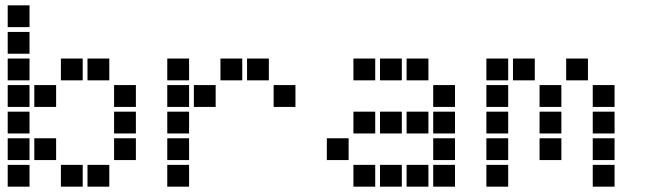

<svg xmlns="http://www.w3.org/2000/svg" viewBox="-20 -711 2440 722"><path d="M10 -691Q9 -691 9 -691Q9 -691 9 -690V-610Q9 -609 9 -609Q9 -609 10 -609H90Q91 -609 91 -609Q91 -609 91 -610V-690Q91 -691 91 -691Q91 -691 90 -691ZM10 -591Q9 -591 9 -591Q9 -591 9 -590V-510Q9 -509 9 -509Q9 -509 10 -509H90Q91 -509 91 -509Q91 -509 91 -510V-590Q91 -591 91 -591Q91 -591 90 -591ZM10 -491Q9 -491 9 -491Q9 -491 9 -490V-410Q9 -409 9 -409Q9 -409 10 -409H90Q91 -409 91 -409Q91 -409 91 -410V-490Q91 -491 91 -491Q91 -491 90 -491ZM210 -491Q209 -491 209 -491Q209 -491 209 -490V-410Q209 -409 209 -409Q209 -409 210 -409H290Q291 -409 291 -409Q291 -409 291 -410V-490Q291 -491 291 -491Q291 -491 290 -491ZM310 -491Q309 -491 309 -491Q309 -491 309 -490V-410Q309 -409 309 -409Q309 -409 310 -409H390Q391 -409 391 -409Q391 -409 391 -410V-490Q391 -491 391 -491Q391 -491 390 -491ZM10 -391Q9 -391 9 -391Q9 -391 9 -390V-310Q9 -309 9 -309Q9 -309 10 -309H90Q91 -309 91 -309Q91 -309 91 -310V-390Q91 -391 91 -391Q91 -391 90 -391ZM110 -391Q109 -391 109 -391Q109 -391 109 -390V-310Q109 -309 109 -309Q109 -309 110 -309H190Q191 -309 191 -309Q191 -309 191 -310V-390Q191 -391 191 -391Q191 -391 190 -391ZM410 -391Q409 -391 409 -391Q409 -391 409 -390V-310Q409 -309 409 -309Q409 -309 410 -309H490Q491 -309 491 -309Q491 -309 491 -310V-390Q491 -391 491 -391Q491 -391 490 -391ZM10 -291Q9 -291 9 -291Q9 -291 9 -290V-210Q9 -209 9 -209Q9 -209 10 -209H90Q91 -209 91 -209Q91 -209 91 -210V-290Q91 -291 91 -291Q91 -291 90 -291ZM410 -291Q409 -291 409 -291Q409 -291 409 -290V-210Q409 -209 409 -209Q409 -209 410 -209H490Q491 -209 491 -209Q491 -209 491 -210V-290Q491 -291 491 -291Q491 -291 490 -291ZM10 -191Q9 -191 9 -191Q9 -191 9 -190V-110Q9 -109 9 -109Q9 -109 10 -109H90Q91 -109 91 -109Q91 -109 91 -110V-190Q91 -191 91 -191Q91 -191 90 -191ZM110 -191Q109 -191 109 -191Q109 -191 109 -190V-110Q109 -109 109 -109Q109 -109 110 -109H190Q191 -109 191 -109Q191 -109 191 -110V-190Q191 -191 191 -191Q191 -191 190 -191ZM410 -191Q409 -191 409 -191Q409 -191 409 -190V-110Q409 -109 409 -109Q409 -109 410 -109H490Q491 -109 491 -109Q491 -109 491 -110V-190Q491 -191 491 -191Q491 -191 490 -191ZM10 -91Q9 -91 9 -91Q9 -91 9 -90V-10Q9 -9 9 -9Q9 -9 10 -9H90Q91 -9 91 -9Q91 -9 91 -10V-90Q91 -91 91 -91Q91 -91 90 -91ZM210 -91Q209 -91 209 -91Q209 -91 209 -90V-10Q209 -9 209 -9Q209 -9 210 -9H290Q291 -9 291 -9Q291 -9 291 -10V-90Q291 -91 291 -91Q291 -91 290 -91ZM310 -91Q309 -91 309 -91Q309 -91 309 -90V-10Q309 -9 309 -9Q309 -9 310 -9H390Q391 -9 391 -9Q391 -9 391 -10V-90Q391 -91 391 -91Q391 -91 390 -91Z M610 -491Q609 -491 609 -491Q609 -491 609 -490V-410Q609 -409 609 -409Q609 -409 610 -409H690Q691 -409 691 -409Q691 -409 691 -410V-490Q691 -491 691 -491Q691 -491 690 -491ZM810 -491Q809 -491 809 -491Q809 -491 809 -490V-410Q809 -409 809 -409Q809 -409 810 -409H890Q891 -409 891 -409Q891 -409 891 -410V-490Q891 -491 891 -491Q891 -491 890 -491ZM910 -491Q909 -491 909 -491Q909 -491 909 -490V-410Q909 -409 909 -409Q909 -409 910 -409H990Q991 -409 991 -409Q991 -409 991 -410V-490Q991 -491 991 -491Q991 -491 990 -491ZM610 -391Q609 -391 609 -391Q609 -391 609 -390V-310Q609 -309 609 -309Q609 -309 610 -309H690Q691 -309 691 -309Q691 -309 691 -310V-390Q691 -391 691 -391Q691 -391 690 -391ZM710 -391Q709 -391 709 -391Q709 -391 709 -390V-310Q709 -309 709 -309Q709 -309 710 -309H790Q791 -309 791 -309Q791 -309 791 -310V-390Q791 -391 791 -391Q791 -391 790 -391ZM1010 -391Q1009 -391 1009 -391Q1009 -391 1009 -390V-310Q1009 -309 1009 -309Q1009 -309 1010 -309H1090Q1091 -309 1091 -309Q1091 -309 1091 -310V-390Q1091 -391 1091 -391Q1091 -391 1090 -391ZM610 -291Q609 -291 609 -291Q609 -291 609 -290V-210Q609 -209 609 -209Q609 -209 610 -209H690Q691 -209 691 -209Q691 -209 691 -210V-290Q691 -291 691 -291Q691 -291 690 -291ZM610 -191Q609 -191 609 -191Q609 -191 609 -190V-110Q609 -109 609 -109Q609 -109 610 -109H690Q691 -109 691 -109Q691 -109 691 -110V-190Q691 -191 691 -191Q691 -191 690 -191ZM610 -91Q609 -91 609 -91Q609 -91 609 -90V-10Q609 -9 609 -9Q609 -9 610 -9H690Q691 -9 691 -9Q691 -9 691 -10V-90Q691 -91 691 -91Q691 -91 690 -91Z M1310 -491Q1309 -491 1309 -491Q1309 -491 1309 -490V-410Q1309 -409 1309 -409Q1309 -409 1310 -409H1390Q1391 -409 1391 -409Q1391 -409 1391 -410V-490Q1391 -491 1391 -491Q1391 -491 1390 -491ZM1410 -491Q1409 -491 1409 -491Q1409 -491 1409 -490V-410Q1409 -409 1409 -409Q1409 -409 1410 -409H1490Q1491 -409 1491 -409Q1491 -409 1491 -410V-490Q1491 -491 1491 -491Q1491 -491 1490 -491ZM1510 -491Q1509 -491 1509 -491Q1509 -491 1509 -490V-410Q1509 -409 1509 -409Q1509 -409 1510 -409H1590Q1591 -409 1591 -409Q1591 -409 1591 -410V-490Q1591 -491 1591 -491Q1591 -491 1590 -491ZM1610 -391Q1609 -391 1609 -391Q1609 -391 1609 -390V-310Q1609 -309 1609 -309Q1609 -309 1610 -309H1690Q1691 -309 1691 -309Q1691 -309 1691 -310V-390Q1691 -391 1691 -391Q1691 -391 1690 -391ZM1310 -291Q1309 -291 1309 -291Q1309 -291 1309 -290V-210Q1309 -209 1309 -209Q1309 -209 1310 -209H1390Q1391 -209 1391 -209Q1391 -209 1391 -210V-290Q1391 -291 1391 -291Q1391 -291 1390 -291ZM1410 -291Q1409 -291 1409 -291Q1409 -291 1409 -290V-210Q1409 -209 1409 -209Q1409 -209 1410 -209H1490Q1491 -209 1491 -209Q1491 -209 1491 -210V-290Q1491 -291 1491 -291Q1491 -291 1490 -291ZM1510 -291Q1509 -291 1509 -291Q1509 -291 1509 -290V-210Q1509 -209 1509 -209Q1509 -209 1510 -209H1590Q1591 -209 1591 -209Q1591 -209 1591 -210V-290Q1591 -291 1591 -291Q1591 -291 1590 -291ZM1610 -291Q1609 -291 1609 -291Q1609 -291 1609 -290V-210Q1609 -209 1609 -209Q1609 -209 1610 -209H1690Q1691 -209 1691 -209Q1691 -209 1691 -210V-290Q1691 -291 1691 -291Q1691 -291 1690 -291ZM1210 -191Q1209 -191 1209 -191Q1209 -191 1209 -190V-110Q1209 -109 1209 -109Q1209 -109 1210 -109H1290Q1291 -109 1291 -109Q1291 -109 1291 -110V-190Q1291 -191 1291 -191Q1291 -191 1290 -191ZM1610 -191Q1609 -191 1609 -191Q1609 -191 1609 -190V-110Q1609 -109 1609 -109Q1609 -109 1610 -109H1690Q1691 -109 1691 -109Q1691 -109 1691 -110V-190Q1691 -191 1691 -191Q1691 -191 1690 -191ZM1310 -91Q1309 -91 1309 -91Q1309 -91 1309 -90V-10Q1309 -9 1309 -9Q1309 -9 1310 -9H1390Q1391 -9 1391 -9Q1391 -9 1391 -10V-90Q1391 -91 1391 -91Q1391 -91 1390 -91ZM1410 -91Q1409 -91 1409 -91Q1409 -91 1409 -90V-10Q1409 -9 1409 -9Q1409 -9 1410 -9H1490Q1491 -9 1491 -9Q1491 -9 1491 -10V-90Q1491 -91 1491 -91Q1491 -91 1490 -91ZM1510 -91Q1509 -91 1509 -91Q1509 -91 1509 -90V-10Q1509 -9 1509 -9Q1509 -9 1510 -9H1590Q1591 -9 1591 -9Q1591 -9 1591 -10V-90Q1591 -91 1591 -91Q1591 -91 1590 -91ZM1610 -91Q1609 -91 1609 -91Q1609 -91 1609 -90V-10Q1609 -9 1609 -9Q1609 -9 1610 -9H1690Q1691 -9 1691 -9Q1691 -9 1691 -10V-90Q1691 -91 1691 -91Q1691 -91 1690 -91Z M1810 -491Q1809 -491 1809 -491Q1809 -491 1809 -490V-410Q1809 -409 1809 -409Q1809 -409 1810 -409H1890Q1891 -409 1891 -409Q1891 -409 1891 -410V-490Q1891 -491 1891 -491Q1891 -491 1890 -491ZM1910 -491Q1909 -491 1909 -491Q1909 -491 1909 -490V-410Q1909 -409 1909 -409Q1909 -409 1910 -409H1990Q1991 -409 1991 -409Q1991 -409 1991 -410V-490Q1991 -491 1991 -491Q1991 -491 1990 -491ZM2110 -491Q2109 -491 2109 -491Q2109 -491 2109 -490V-410Q2109 -409 2109 -409Q2109 -409 2110 -409H2190Q2191 -409 2191 -409Q2191 -409 2191 -410V-490Q2191 -491 2191 -491Q2191 -491 2190 -491ZM1810 -391Q1809 -391 1809 -391Q1809 -391 1809 -390V-310Q1809 -309 1809 -309Q1809 -309 1810 -309H1890Q1891 -309 1891 -309Q1891 -309 1891 -310V-390Q1891 -391 1891 -391Q1891 -391 1890 -391ZM2010 -391Q2009 -391 2009 -391Q2009 -391 2009 -390V-310Q2009 -309 2009 -309Q2009 -309 2010 -309H2090Q2091 -309 2091 -309Q2091 -309 2091 -310V-390Q2091 -391 2091 -391Q2091 -391 2090 -391ZM2210 -391Q2209 -391 2209 -391Q2209 -391 2209 -390V-310Q2209 -309 2209 -309Q2209 -309 2210 -309H2290Q2291 -309 2291 -309Q2291 -309 2291 -310V-390Q2291 -391 2291 -391Q2291 -391 2290 -391ZM1810 -291Q1809 -291 1809 -291Q1809 -291 1809 -290V-210Q1809 -209 1809 -209Q1809 -209 1810 -209H1890Q1891 -209 1891 -209Q1891 -209 1891 -210V-290Q1891 -291 1891 -291Q1891 -291 1890 -291ZM2010 -291Q2009 -291 2009 -291Q2009 -291 2009 -290V-210Q2009 -209 2009 -209Q2009 -209 2010 -209H2090Q2091 -209 2091 -209Q2091 -209 2091 -210V-290Q2091 -291 2091 -291Q2091 -291 2090 -291ZM2210 -291Q2209 -291 2209 -291Q2209 -291 2209 -290V-210Q2209 -209 2209 -209Q2209 -209 2210 -209H2290Q2291 -209 2291 -209Q2291 -209 2291 -210V-290Q2291 -291 2291 -291Q2291 -291 2290 -291ZM1810 -191Q1809 -191 1809 -191Q1809 -191 1809 -190V-110Q1809 -109 1809 -109Q1809 -109 1810 -109H1890Q1891 -109 1891 -109Q1891 -109 1891 -110V-190Q1891 -191 1891 -191Q1891 -191 1890 -191ZM2010 -191Q2009 -191 2009 -191Q2009 -191 2009 -190V-110Q2009 -109 2009 -109Q2009 -109 2010 -109H2090Q2091 -109 2091 -109Q2091 -109 2091 -110V-190Q2091 -191 2091 -191Q2091 -191 2090 -191ZM2210 -191Q2209 -191 2209 -191Q2209 -191 2209 -190V-110Q2209 -109 2209 -109Q2209 -109 2210 -109H2290Q2291 -109 2291 -109Q2291 -109 2291 -110V-190Q2291 -191 2291 -191Q2291 -191 2290 -191ZM1810 -91Q1809 -91 1809 -91Q1809 -91 1809 -90V-10Q1809 -9 1809 -9Q1809 -9 1810 -9H1890Q1891 -9 1891 -9Q1891 -9 1891 -10V-90Q1891 -91 1891 -91Q1891 -91 1890 -91ZM2210 -91Q2209 -91 2209 -91Q2209 -91 2209 -90V-10Q2209 -9 2209 -9Q2209 -9 2210 -9H2290Q2291 -9 2291 -9Q2291 -9 2291 -10V-90Q2291 -91 2291 -91Q2291 -91 2290 -91Z"/></svg>

Font: Doto ExtraBold
Style: Regular
Weight: 800
Monospace: yes
Version: Version 1.000